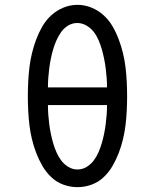

<svg xmlns="http://www.w3.org/2000/svg" viewBox="-20 -765 640 793"><path d="M300 8Q270 8 241.5 -2.5Q213 -13 191.5 -33.5Q170 -54 155 -80Q140 -106 129.5 -133.5Q119 -161 112 -190Q105 -219 101.5 -248.5Q98 -278 96.5 -308Q95 -338 95 -368Q95 -397 96.5 -427Q98 -457 101.5 -486.5Q105 -516 112 -545Q119 -574 129.5 -602Q140 -630 155 -656Q170 -682 192 -702Q214 -722 242 -733.5Q270 -745 300 -745Q330 -745 358 -733.5Q386 -722 408 -702Q430 -682 445 -656Q460 -630 470.5 -602Q481 -574 488 -545Q495 -516 498.5 -486.5Q502 -457 503.5 -427Q505 -397 505 -367Q505 -338 503.5 -308Q502 -278 498.5 -248.5Q495 -219 488 -190Q481 -161 470.5 -133.5Q460 -106 445 -80Q430 -54 408.5 -33.5Q387 -13 358.5 -2.5Q330 8 300 8ZM178 -404H422Q422 -424 420.5 -444Q419 -464 416.5 -483.5Q414 -503 410 -522.5Q406 -542 400.5 -561.5Q395 -581 387 -599.5Q379 -618 367 -633.5Q355 -649 337 -659.5Q319 -670 299 -670Q279 -670 261.5 -659.5Q244 -649 232.5 -632.5Q221 -616 213 -598Q205 -580 199.5 -561Q194 -542 190 -522.5Q186 -503 183.5 -483.5Q181 -464 179.5 -444Q178 -424 178 -404ZM300 -65Q320 -65 337.5 -75.5Q355 -86 367 -102Q379 -118 387 -136.5Q395 -155 400.5 -174Q406 -193 410 -212.5Q414 -232 416.5 -251.5Q419 -271 420.5 -291Q422 -311 422 -331H178Q178 -311 179.5 -291Q181 -271 183.5 -251.5Q186 -232 190 -212.5Q194 -193 199.5 -174Q205 -155 213 -136.5Q221 -118 233 -102Q245 -86 262.5 -75.5Q280 -65 300 -65Z"/></svg>

Font: Iosevka Curly Slab Extended
Style: Regular
Weight: 400
Width: 7
Monospace: yes
Designer: Belleve Invis
Foundry: Belleve Invis
Version: Version 11.1.0; ttfautohint (v1.8.3)